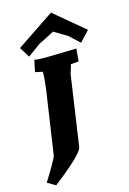

<svg xmlns="http://www.w3.org/2000/svg" viewBox="-161 -830 705 1047"><g transform="rotate(-15 191.5 -306.5)"><path d="M314 -469 269 -465Q269 -459 254 -414L196 -16Q189 22 21 152L-25 125Q48 7 50 -8L103 -366Q111 -425 111 -465L69 -474L83 -540Q103 -536 149 -536L320 -540ZM237 -765 408 -622 353 -564 296 -617 221 -662Q153 -626 133 -617L60 -564L24 -622Z"/></g></svg>

Font: Andada SC
Style: Bold Italic
Weight: 700
Italic angle: -8.29999°
Designer: Carolina Giovagnoli
Foundry: Carolina Giovagnoli
Version: Version 1.003